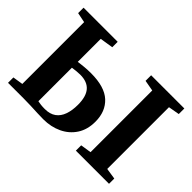

<svg xmlns="http://www.w3.org/2000/svg" viewBox="-137 -1038 1339 1339"><g transform="rotate(45 532.0 -368.5)"><path d="M387.5 6Q359 6 326.5 4.5Q294 3 259.2 1.5Q224.5 0 187 0H33.5V-53L109.5 -65V-674.5L35.5 -689.5V-743H372V-689.5L274 -674V-447.5Q297 -451 331 -454Q365 -457 395 -457Q530 -457 593.2 -398.5Q656.5 -340 656.5 -239Q656.5 -161.5 620.8 -106.8Q585 -52 523.8 -23Q462.5 6 387.5 6ZM343.5 -52Q394.5 -52 426 -74.8Q457.5 -97.5 472.2 -139.2Q487 -181 487 -236.5Q487 -318 453 -357.2Q419 -396.5 350 -396.5Q333 -396.5 310.8 -394.2Q288.5 -392 274 -389.5V-59Q287.5 -56 304.5 -54Q321.5 -52 343.5 -52ZM782.5 -65V-673.5L702 -688V-743H1029.5V-688L947.5 -673.5V-64.5L1029.5 -52V0H702.5V-52.5Z"/></g></svg>

Font: Merriweather 48pt ExtraBold
Style: Regular
Weight: 800
Version: Version 2.100